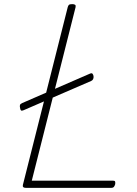

<svg xmlns="http://www.w3.org/2000/svg" viewBox="-20 -910 665 930"><path d="M106 0Q87 0 91 -15L308 -875Q310 -883 314 -886.5Q318 -890 330 -890Q340 -890 344 -886.5Q348 -883 346 -875L134 -35H527Q536 -35 537.5 -30.5Q539 -26 538 -18Q535 -8 531 -4Q527 0 519 0ZM94 -376Q85 -372 81.5 -375.5Q78 -379 77 -388Q75 -397 77 -402Q79 -407 88 -411L415 -553Q424 -557 427.5 -553.5Q431 -550 433 -542Q435 -524 422 -518Z"/></svg>

Font: Playwrite IS Thin
Style: Regular
Weight: 250
Designer: Veronika Burian, José Scaglione
Foundry: TypeTogether
Version: Version 1.002